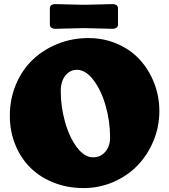

<svg xmlns="http://www.w3.org/2000/svg" viewBox="-20 -916 849 963"><path d="M395.5 -774.9Q367.2 -774.9 322 -773.2Q276.9 -771.5 259.8 -771.5Q230 -771.5 230 -793.5V-873.5Q230 -895.5 259.8 -895.5Q276.9 -895.5 322 -893.8Q367.2 -892.1 395.5 -892.1H405.8Q434.1 -892.1 479.5 -893.8Q524.9 -895.5 542 -895.5Q571.8 -895.5 571.8 -873.5V-793.5Q571.8 -771.5 542 -771.5Q524.9 -771.5 479.5 -773.2Q434.1 -774.9 405.8 -774.9ZM29.3 -335.4Q29.3 -419.9 60.3 -493.2Q91.3 -566.4 144.5 -616.9Q197.8 -667.5 270 -696.3Q342.3 -725.1 422.9 -725.1Q501 -725.1 568.4 -695.8Q635.7 -666.5 681.4 -616.5Q727.1 -566.4 753.2 -499.5Q779.3 -432.6 779.3 -358.9Q779.3 -280.8 749.8 -209.5Q720.2 -138.2 669.9 -86.2Q619.6 -34.2 549.1 -3.4Q478.5 27.3 399.9 27.3Q318.4 27.3 248.8 -0.2Q179.2 -27.8 131.1 -76.2Q83 -124.5 56.2 -191.4Q29.3 -258.3 29.3 -335.4ZM446.8 -127Q484.9 -127 508.5 -155.3Q532.2 -183.6 532.2 -225.6Q532.2 -307.1 509.8 -385.7Q487.3 -464.4 448.2 -515.1Q409.2 -565.9 365.7 -565.9Q331.5 -565.9 308.1 -537.1Q284.7 -508.3 284.7 -458.5Q284.7 -382.3 305.7 -306.2Q326.7 -230 364.7 -178.5Q402.8 -127 446.8 -127Z"/></svg>

Font: Cooper* Black
Style: Regular
Weight: 900
Designer: Owen Earl
Foundry: indestructible type*
Version: Version 0.001